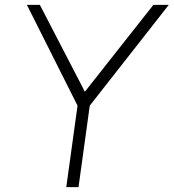

<svg xmlns="http://www.w3.org/2000/svg" viewBox="-20 -765 710 785"><path d="M251 0 297 -333 90 -745H143L327 -390L607 -745H670L347 -333L301 0Z"/></svg>

Font: Plus Jakarta Sans ExtraLight
Style: Italic
Weight: 200
Italic angle: -8°
Designer: Gumpita Rahayu
Foundry: Tokotype
Version: Version 2.071; ttfautohint (v1.8.4.7-5d5b);gftools[0.9.29]